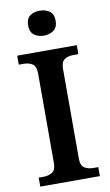

<svg xmlns="http://www.w3.org/2000/svg" viewBox="-101 -981 590 1031"><g transform="rotate(-10 194.0 -465.5)"><path d="M32 0V-49H59Q86 -49 106 -61.5Q126 -74 126 -112V-600Q126 -640 106 -652.5Q86 -665 59 -665H32V-714H357V-665H329Q301 -665 281.5 -652.5Q262 -640 262 -600V-113Q262 -74 282 -61.5Q302 -49 329 -49H357V0ZM193 -795Q161 -795 139.5 -811Q118 -827 118 -863Q118 -900 139.5 -915.5Q161 -931 193 -931Q223 -931 245.5 -915.5Q268 -900 268 -863Q268 -827 245.5 -811Q223 -795 193 -795Z"/></g></svg>

Font: Noto Serif Telugu SemiBold
Style: Regular
Weight: 600
Designer: Jelle Bosma - Monotype Design Team
Foundry: Monotype Imaging Inc.
Version: Version 2.005; ttfautohint (v1.8.4.7-5d5b)